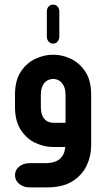

<svg xmlns="http://www.w3.org/2000/svg" viewBox="-20 -637 463 832"><path d="M183 -588Q183 -600 190.5 -608.5Q198 -617 210 -617Q222 -617 229.5 -608.5Q237 -600 237 -588V-478Q237 -466 229.5 -457Q222 -448 210 -448Q198 -448 190.5 -457Q183 -466 183 -478ZM263 0H210Q172 0 134 -17.5Q96 -35 70.5 -73.5Q45 -112 45 -174V-226Q45 -289 70.5 -327Q96 -365 134 -382.5Q172 -400 210 -400Q249 -400 286.5 -382.5Q324 -365 349.5 -327Q375 -289 375 -226V-5Q375 40 355 81.5Q335 123 293 149Q251 175 183 175H108Q82 175 63.5 160Q45 145 45 122Q45 99 63.5 84.5Q82 70 108 70H174Q199 70 215.5 64.5Q232 59 241 50Q250 41 255 31Q260 21 261 11ZM264 -105V-223Q264 -251 255.5 -266.5Q247 -282 235 -288.5Q223 -295 211 -295Q198 -295 185.5 -288.5Q173 -282 165 -266.5Q157 -251 157 -223V-176Q157 -148 165 -132.5Q173 -117 185.5 -111Q198 -105 211 -105Z"/></svg>

Font: Beiruti
Style: Bold
Weight: 700
Designer: Arlette Boutros
Foundry: Boutros
Version: Version 1.41